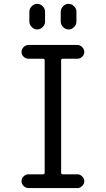

<svg xmlns="http://www.w3.org/2000/svg" viewBox="-20 -960 540 980"><path d="M199.2 -70.3Q208 -70.3 208 -79.1V-652.3Q208 -660.2 199.2 -660.2H125Q111.3 -660.2 100.6 -670.4Q89.8 -680.7 89.8 -694.8Q89.8 -709 100.6 -719.7Q111.3 -730.5 125 -730.5H375Q388.7 -730.5 399.4 -719.7Q410.2 -709 410.2 -694.8Q410.2 -680.7 399.4 -670.4Q388.7 -660.2 375 -660.2H300.8Q292 -660.2 292 -652.3V-79.1Q292 -70.3 300.8 -70.3H375Q388.7 -70.3 399.4 -59.6Q410.2 -48.8 410.2 -35.2Q410.2 -21.5 399.4 -10.7Q388.7 0 375 0H125Q111.3 0 100.6 -10.7Q89.8 -21.5 89.8 -35.2Q89.8 -48.8 100.6 -59.6Q111.3 -70.3 125 -70.3ZM290 -900.4Q290 -916 302.2 -928.2Q314.5 -940.4 330.1 -940.4Q345.7 -940.4 357.9 -928.2Q370.1 -916 370.1 -900.4V-849.6Q370.1 -834 357.9 -821.8Q345.7 -809.6 330.1 -809.6Q314.5 -809.6 302.2 -821.8Q290 -834 290 -849.6ZM129.9 -900.4Q129.9 -916 142.1 -928.2Q154.3 -940.4 169.9 -940.4Q185.5 -940.4 197.8 -928.2Q210 -916 210 -900.4V-849.6Q210 -834 197.8 -821.8Q185.5 -809.6 169.9 -809.6Q154.3 -809.6 142.1 -821.8Q129.9 -834 129.9 -849.6Z"/></svg>

Font: Rounded Mgen+ 1m regular
Style: Regular
Weight: 400
Designer: [Source Han Sans]
Ryoko NISHIZUKA  (kana & ideographs); Paul D. Hunt (Latin, Greek & Cyrillic); Wenlong ZHANG  (bopomofo
Version: Version 1.059.20150602